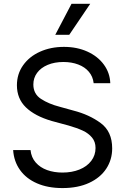

<svg xmlns="http://www.w3.org/2000/svg" viewBox="-20 -959 647 992"><path d="M307.6 -638.7Q261.7 -638.7 226.3 -623.8Q190.9 -608.9 171.6 -582.5Q152.3 -556.2 152.3 -522.5Q152.3 -473.6 192.1 -447.8Q231.9 -421.9 289.1 -407.2L359.4 -387.7Q441.4 -366.7 500.5 -323Q559.6 -279.3 559.6 -192.4Q559.6 -134.3 529.1 -87.6Q498.5 -41 440.7 -14.2Q382.8 12.7 302.7 12.7Q227.5 12.7 171.4 -11.7Q115.2 -36.1 83.5 -80.6Q51.8 -125 47.9 -183.6H137.7Q141.6 -145.5 164.6 -119.4Q187.5 -93.3 223.4 -80.3Q259.3 -67.4 302.7 -67.4Q351.6 -67.4 390.4 -83Q429.2 -98.6 451.4 -127.7Q473.6 -156.7 473.6 -194.3Q473.6 -226.6 455.3 -248.5Q437 -270.5 407.5 -284.2Q377.9 -297.9 334 -310.5L247.1 -334Q160.2 -359.4 113.8 -404.3Q67.4 -449.2 67.4 -518.6Q67.4 -576.7 99.4 -621.8Q131.3 -667 186.8 -691.9Q242.2 -716.8 310.5 -716.8Q377.9 -716.8 431.6 -692.4Q485.4 -668 516.6 -625.2Q547.9 -582.5 549.8 -529.3H463.9Q460 -563.5 439.2 -588.1Q418.5 -612.8 384.3 -625.7Q350.1 -638.7 307.6 -638.7ZM349.6 -939.5H446.3L337.9 -779.3H265.6Z"/></svg>

Font: Pretendard Std
Style: Regular
Weight: 400
Designer: Base glyphs from Inter by Rasmus Andersson; Hangeul glyphs from Noto Sans CJK(Source Han Sans) by Jang Soo-young and Kan
Foundry: Kil Hyung-jin
Version: Version 1.309